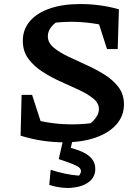

<svg xmlns="http://www.w3.org/2000/svg" viewBox="-20 -694 690 951"><path d="M297 11Q245 11 190.5 3Q136 -5 82 -22L136 -106Q183 -92 234 -85Q285 -78 337 -78Q368 -78 399 -80.5Q430 -83 462 -88L414 -74Q426 -80 439 -92.5Q452 -105 461 -121Q470 -137 470 -154Q470 -183 442.5 -205.5Q415 -228 372.5 -248Q330 -268 281.5 -289.5Q233 -311 190.5 -338.5Q148 -366 120.5 -403Q93 -440 93 -492Q93 -548 128 -589Q163 -630 227 -652Q291 -674 379 -674Q427 -674 475 -667.5Q523 -661 569 -648L532 -559Q485 -572 435 -579Q385 -586 332 -586Q302 -586 272.5 -583.5Q243 -581 214 -576L269 -591Q245 -576 231 -556.5Q217 -537 217 -514Q217 -483 244.5 -459.5Q272 -436 314.5 -415.5Q357 -395 405 -373.5Q453 -352 496 -325.5Q539 -299 566.5 -263Q594 -227 594 -177Q594 -120 556.5 -77.5Q519 -35 452 -12Q385 11 297 11ZM205 -20 82 -22 87 -224H139ZM510 -451 446 -650 569 -648 563 -451ZM224 222 231 147Q268 159 301.5 166Q335 173 371 176Q375 172 378 165.5Q381 159 381 154Q381 144 372.5 136Q364 128 340 118.5Q316 109 271 94L301 31Q382 49 417 75.5Q452 102 452 142Q452 183 420.5 207Q389 231 337 236Q285 241 224 222ZM296 -16H343L318 94H271Z"/></svg>

Font: Piazzolla Thin
Style: Bold
Weight: 700
Version: Version 2.005